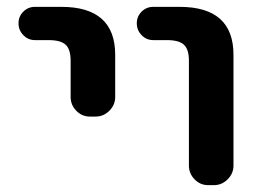

<svg xmlns="http://www.w3.org/2000/svg" viewBox="-20 -540 765 560"><path d="M427 -423Q407 -423 393 -437.5Q379 -452 379 -472Q379 -492 393 -506Q407 -520 427 -520H504Q661 -520 661 -380V-57Q661 -34 644 -17Q627 0 604 0H587Q564 0 547.5 -17Q531 -34 531 -57V-363Q531 -396 516.5 -409.5Q502 -423 467 -423ZM82 -423Q62 -423 48 -437.5Q34 -452 34 -472Q34 -492 48 -506Q62 -520 82 -520H159Q316 -520 316 -380V-257Q316 -234 299 -217Q282 -200 259 -200H242Q219 -200 202.5 -217Q186 -234 186 -257V-363Q186 -396 171.5 -409.5Q157 -423 122 -423Z"/></svg>

Font: Rounded Mplus 1c Bold
Style: Bold
Weight: 700
Version: Version 1.059.20150529